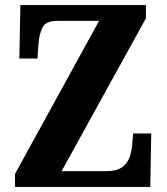

<svg xmlns="http://www.w3.org/2000/svg" viewBox="-20 -734 654 754"><path d="M39 0V-51L369 -652H204Q161 -652 147.5 -627Q134 -602 131 -560L127 -504H56L60 -714H553V-662L222 -62H398Q438 -62 459 -77Q480 -92 488.5 -115.5Q497 -139 499 -165L503 -210H574L570 0Z"/></svg>

Font: Noto Serif Ethiopic Condensed ExtraBold
Style: Regular
Weight: 800
Width: 3
Designer: Monotype Design Team
Foundry: Monotype Imaging Inc.
Version: Version 2.102; ttfautohint (v1.8.4.7-5d5b)